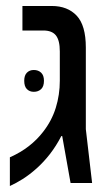

<svg xmlns="http://www.w3.org/2000/svg" viewBox="-20 -612 361 642"><path d="M13 10V-86Q49 -102 76.5 -123.5Q104 -145 124 -171Q153 -208 166.5 -251.5Q180 -295 180 -342V-440Q180 -477 167 -493.5Q154 -510 125 -510H55V-592H153Q206 -592 236.5 -559.5Q267 -527 267 -453V-180L288 0H216L188 -157H185Q168 -124 147 -97Q126 -70 102.5 -49Q79 -28 56 -13.5Q33 1 13 10ZM61 -342Q61 -360 70 -369Q79 -378 93 -378Q108 -378 117.5 -369Q127 -360 127 -342Q127 -323 117.5 -314Q108 -305 93 -305Q79 -305 70 -314Q61 -323 61 -342Z"/></svg>

Font: Noto Sans Hebrew SemiCondensed
Style: Regular
Weight: 400
Width: 4
Designer: Monotype Design Team
Foundry: Monotype Imaging Inc.
Version: Version 2.003